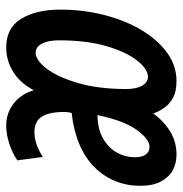

<svg xmlns="http://www.w3.org/2000/svg" viewBox="-5 -570 589 619"><g transform="rotate(90 289.5 -260.5)"><path d="M133 14Q70 14 40.5 -34.5Q11 -83 11 -160Q11 -233 28 -300.5Q45 -368 76 -420.5Q107 -473 149 -504Q191 -535 241 -535Q274 -535 294 -524.5Q314 -514 326.5 -497Q339 -480 346 -460Q371 -495 404.5 -515Q438 -535 478 -535Q506 -535 528 -523.5Q550 -512 564.5 -486Q579 -460 579 -418Q579 -375 563.5 -337Q548 -299 518 -269.5Q488 -240 444 -221.5Q400 -203 344 -197Q343 -193 342 -187Q341 -181 341 -172Q341 -125 356 -101Q371 -77 407 -77Q425 -77 445.5 -84Q466 -91 486 -104L497 -22Q474 -6 443.5 4Q413 14 385 14Q356 14 332.5 2Q309 -10 293.5 -30Q278 -50 271 -75Q248 -31 211.5 -8.5Q175 14 133 14ZM150 -81Q174 -81 201 -116Q228 -151 247.5 -217Q267 -283 267 -373Q267 -406 256 -424.5Q245 -443 228 -443Q203 -443 175.5 -408.5Q148 -374 129 -310Q110 -246 110 -155Q110 -122 120.5 -101.5Q131 -81 150 -81ZM351 -280Q397 -281 427 -298.5Q457 -316 472 -343Q487 -370 487 -400Q487 -423 478.5 -435.5Q470 -448 453 -448Q429 -448 399 -407Q369 -366 351 -280Z"/></g></svg>

Font: Ubuntu Sans Mono Medium
Style: Italic
Weight: 500
Italic angle: -13.5°
Monospace: yes
Designer: Dalton Maag Ltd
Foundry: Dalton Maag Ltd
Version: Version 1.006